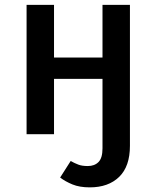

<svg xmlns="http://www.w3.org/2000/svg" viewBox="-20 -562 655 804"><path d="M355.9 222.6Q313.3 222.6 283.3 210.3Q253.3 197.9 231.8 181.5L275.9 112.3Q292.8 121.5 308.2 127.4Q323.6 133.3 347.7 133.3Q375.9 133.3 392.6 116.4Q409.2 99.5 409.2 59.5V-231.8H206.2V0H91.3V-541.5H206.2V-321H409.2V-541.5H524.1V48.7Q524.1 134.9 479 178.7Q433.8 222.6 355.9 222.6Z"/></svg>

Font: Fira Code Medium
Style: Regular
Weight: 500
Designer: Carrois Corporate, Edenspiekermann AG, Nikita Prokopov
Foundry: Carrois Corporate, Edenspiekermann AG, Nikita Prokopov
Version: Version 6.002